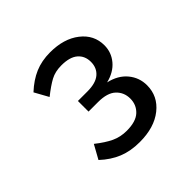

<svg xmlns="http://www.w3.org/2000/svg" viewBox="-116 -912 614 614"><g transform="rotate(-45 191.5 -605.0)"><path d="M186 -402Q145 -402 113 -415Q81 -428 52 -455L78 -502Q107 -479 130.5 -468Q154 -457 182 -457Q224 -457 243.5 -475.5Q263 -494 263 -522Q263 -550 243.5 -568.5Q224 -587 182 -587H139V-635H182Q220 -635 238.5 -651Q257 -667 257 -694Q257 -721 238.5 -737Q220 -753 182 -753Q154 -753 133.5 -742Q113 -731 84 -708L58 -755Q87 -782 117.5 -795Q148 -808 186 -808Q248 -808 286.5 -778Q325 -748 325 -701Q325 -669 304.5 -644.5Q284 -620 247 -611Q287 -602 309 -575.5Q331 -549 331 -514Q331 -465 291.5 -433.5Q252 -402 186 -402Z"/></g></svg>

Font: Gantari
Style: Regular
Weight: 400
Designer: Anugrah Pasau
Foundry: Lafontype
Version: Version 1.000; ttfautohint (v1.8.3)